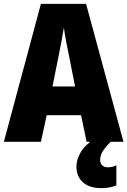

<svg xmlns="http://www.w3.org/2000/svg" viewBox="-20 -735 660 995"><path d="M429 0 400 -138H222L192 0H0L192 -715H426L620 0ZM340 -434Q332 -471 323.5 -515.5Q315 -560 311 -592Q306 -561 298 -517.5Q290 -474 282 -436L252 -287H369ZM499 94Q499 111 509.5 121.5Q520 132 539 132Q552 132 563.5 129Q575 126 583 121V226Q570 231 550.5 235.5Q531 240 505 240Q444 240 410 210Q376 180 376 128Q376 95 396.5 57Q417 19 473 -19L553 0Q521 33 510 53Q499 73 499 94Z"/></svg>

Font: Noto Sans Gujarati Condensed Black
Style: Regular
Weight: 900
Width: 3
Designer: Jelle Bosma - Monotype Design Team, Universal Thirst
Foundry: Monotype Imaging Inc.
Version: Version 2.106; ttfautohint (v1.8.4.7-5d5b)